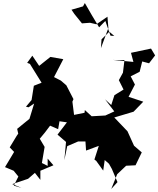

<svg xmlns="http://www.w3.org/2000/svg" viewBox="-20 -1213 1042 1265"><path d="M61 0 165 -35 210 -74 246 -28V-88L332 -124L294 -168V-120L256 -139L274 -245L242 -299L276 -340L310 -385L363 -362L372 -414L421 -407L359 -326L415 -278L404 -158L423 -250L495 -281H543L547 -221L631 -252L602 -162L614 -153L660 -89L670 -159L676 -153L698 -134L717 -100L754 -13L713 32L752 -65L811 -121L873 -124L914 -209L863 -253L820 -348C791 -378 762 -409 733 -439L860 -477L924 -543L827 -575L869 -656L841 -710L900 -740L917 -808L962 -796L1002 -848L975 -893L843 -865L859 -805L726 -818L800 -817L790 -734L763 -685L794 -623L734 -586L713 -521L672 -559L733 -479L674 -452L584 -447L539 -488L537 -470L468 -456L457 -543L464 -560L417 -651L381 -682L315 -716L328 -690L397 -823L312 -838L238 -779L193 -846L159 -799L177 -792L254 -668L203 -648L188 -554L151 -510L168 -506L205 -531L174 -430L93 -364L109 -293L148 -401C129 -373 109 -346 90 -318L44 -242L73 -212L13 -112L70 -88L101 -50L71 10L122 25ZM733 -976 708 -978 674 -1075 633 -1033C601 -1086 569 -1139 539 -1193L527 -1171L451 -1149L470 -1121L520 -1059L573 -1063L615 -1053L688 -1103L694 -1028L645 -896L649 -954C666 -971 683 -987 700 -1004Z"/></svg>

Font: Hussar Lance
Style: ExBdObl
Weight: 700
Foundry: Cannot Into Space Fonts, PlusOne Fonts
Version: Version 2.270